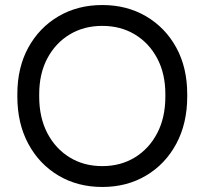

<svg xmlns="http://www.w3.org/2000/svg" viewBox="-20 -732 814 764"><path d="M387 12Q289 12 212.5 -33.5Q136 -79 92.5 -160Q49 -241 49 -348V-357Q49 -463 92.5 -542.5Q136 -622 212.5 -667Q289 -712 387 -712Q485 -712 561.5 -667Q638 -622 681.5 -542.5Q725 -463 725 -357V-348Q725 -241 681.5 -160Q638 -79 561.5 -33.5Q485 12 387 12ZM387 -71Q460 -71 516.5 -105.5Q573 -140 605.5 -202Q638 -264 638 -348V-357Q638 -439 605.5 -500Q573 -561 516.5 -595Q460 -629 387 -629Q314 -629 257.5 -595Q201 -561 168.5 -500Q136 -439 136 -357V-348Q136 -264 168.5 -202Q201 -140 257.5 -105.5Q314 -71 387 -71Z"/></svg>

Font: SUSE Thin
Style: Regular
Weight: 400
Version: Version 1.000